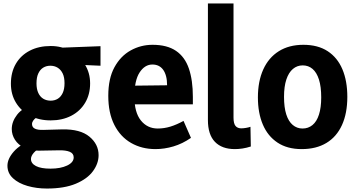

<svg xmlns="http://www.w3.org/2000/svg" viewBox="-20 -845 2061 1110"><path d="M353 -364Q353 -398 342.5 -420Q332 -442 313.5 -453.5Q295 -465 271 -465Q248 -465 230 -454Q212 -443 201.5 -420.5Q191 -398 191 -363Q191 -330 201.5 -307.5Q212 -285 230.5 -274Q249 -263 273 -263Q296 -263 314 -274Q332 -285 342.5 -307.5Q353 -330 353 -364ZM501 -363Q501 -299 472 -250.5Q443 -202 391.5 -175.5Q340 -149 273 -149Q206 -149 154 -176Q102 -203 72.5 -251Q43 -299 43 -361Q43 -427 71.5 -476Q100 -525 152 -552Q204 -579 273 -579Q337 -579 388.5 -550Q440 -521 470.5 -472.5Q501 -424 501 -363ZM561 -578V-465L380 -473L273 -567ZM173 -41 226 3Q192 19 175.5 38Q159 57 159 74Q159 100 188 115Q217 130 272 130Q330 130 368 112Q406 94 406 65Q406 42 383 32.5Q360 23 320 24L206 26Q155 27 120 9.5Q85 -8 66.5 -37Q48 -66 48 -99Q48 -142 79 -182Q110 -222 174 -241L191 -166Q178 -157 171.5 -147Q165 -137 165 -129Q165 -109 182 -101Q199 -93 230 -94L340 -97Q444 -99 497 -55Q550 -11 550 52Q550 100 517.5 144.5Q485 189 418.5 217Q352 245 251 245Q191 245 139 230Q87 215 55 185.5Q23 156 23 113Q23 73 60 31Q97 -11 173 -41Z M879 17Q800 17 738 -18.5Q676 -54 641 -123Q606 -192 606 -291Q606 -391 641.5 -456Q677 -521 735.5 -553.5Q794 -586 862 -586Q946 -586 997.5 -551Q1049 -516 1072 -448.5Q1095 -381 1095 -285V-242H689L691 -349L946 -352Q946 -382 940 -404.5Q934 -427 923 -442Q912 -457 896.5 -464.5Q881 -472 861 -472Q817 -472 787 -426Q757 -380 757 -286Q757 -195 794.5 -148.5Q832 -102 892 -102Q929 -102 965 -113Q1001 -124 1041 -146L1084 -48Q1035 -14 982.5 1.5Q930 17 879 17Z M1182 -151V-825H1330V-165Q1330 -131 1341.5 -117Q1353 -103 1375 -103Q1386 -103 1401.5 -105.5Q1417 -108 1428 -112L1430 2Q1405 10 1382 13.5Q1359 17 1338 17Q1263 17 1222.5 -25Q1182 -67 1182 -151Z M1837 -282Q1837 -344 1824 -385Q1811 -426 1787 -446.5Q1763 -467 1730 -467Q1698 -467 1673.5 -446.5Q1649 -426 1635.5 -385.5Q1622 -345 1622 -285Q1622 -224 1635 -183.5Q1648 -143 1672.5 -122.5Q1697 -102 1729 -102Q1762 -102 1786.5 -122Q1811 -142 1824 -182.5Q1837 -223 1837 -282ZM1988 -285Q1988 -190 1957 -122Q1926 -54 1867 -18.5Q1808 17 1724 17Q1641 17 1584.5 -20.5Q1528 -58 1499.5 -125Q1471 -192 1471 -282Q1471 -375 1502 -443.5Q1533 -512 1592 -549Q1651 -586 1734 -586Q1818 -586 1874.5 -549Q1931 -512 1959.5 -444.5Q1988 -377 1988 -285Z"/></svg>

Font: Yaldevi
Style: Bold
Weight: 700
Designer: Sol Matas, Rajitha Manaperi, Kosala Senevirathne
Foundry: Mooniak
Version: Version 1.100